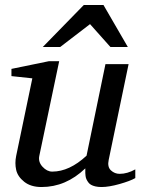

<svg xmlns="http://www.w3.org/2000/svg" viewBox="-20 -740 566 772"><path d="M524 -24Q503 -12 460.5 0Q418 12 388 12Q374 12 363.5 9.5Q353 7 346 3Q339 -1 334.5 -7.5Q330 -14 327.5 -19.5Q325 -25 324 -32.5Q323 -40 323 -44Q323 -48 323 -55Q323 -62 323 -63Q245 12 147 12Q104 12 77.5 -9Q51 -30 45 -57Q39 -84 45 -113L110 -425L26 -434V-463L177 -494H218L138 -113Q133 -89 151 -69.5Q169 -50 190 -50Q259 -50 328 -114L404 -482H497L417 -97Q411 -69 426 -55Q441 -41 461 -41Q492 -41 524 -59ZM494 -551H424L342 -643L222 -551H152L317 -720H396Z"/></svg>

Font: Veleka
Style: Italic
Weight: 400
Italic angle: -12°
Designer: Stefan Peev, Context Ltd, 2016; SIL International, 1997-2014.
Foundry: Stefan Peev, Context Ltd, 2016
Version: Version 1.000